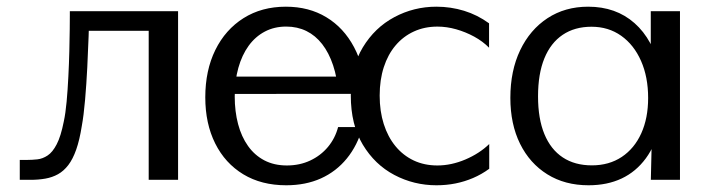

<svg xmlns="http://www.w3.org/2000/svg" viewBox="-20 -532 2086 568"><path d="M419.9 0V-490.7L493.2 -440.8H186.6V-498.8H506.8V0ZM38.5 0V-58.9H60Q75.1 -58.9 90.6 -60.6Q106.1 -62.3 120.8 -72Q135.5 -81.6 147.7 -105.1Q160 -128.5 168.7 -172.5Q173.9 -196.4 177.1 -231.3Q180.3 -266.2 182.2 -305.1Q184.2 -344 185.1 -380.7Q185.9 -417.3 186.3 -445.6Q186.6 -474 186.6 -487H243.6Q243.6 -465.5 242.1 -423.8Q240.7 -382.2 238.2 -332.6Q235.7 -283.1 231.7 -236.7Q227.7 -190.3 221.9 -158.8Q215.4 -117.7 205.5 -89.6Q195.6 -61.4 182.1 -43.7Q168.6 -26.1 151.6 -16.6Q134.6 -7.2 114.2 -3.6Q93.7 0 70.1 0Z M826.7 16.1Q753.4 16.1 699.7 -16.4Q645.9 -49 616.6 -107.7Q587.3 -166.4 587.3 -244.1Q587.3 -323.7 617 -384.1Q646.8 -444.5 700.4 -478.3Q754.1 -512.2 825.7 -512.2Q893.9 -512.2 945.3 -481.1Q996.8 -450.1 1027.4 -392.5Q1058 -335 1063.3 -254.4H981.3Q977.8 -301.9 965.4 -338.9Q953 -375.9 933.1 -401.5Q913.3 -427 886.5 -440.2Q859.6 -453.4 826.7 -453.4Q791.6 -453.4 763.5 -438.6Q735.4 -423.8 715.6 -396.6Q695.8 -369.3 685.1 -331.2Q674.4 -293 674.4 -246.5Q674.4 -202.5 684.3 -165Q694.2 -127.6 713.7 -100.2Q733.1 -72.8 762 -57.6Q790.9 -42.5 828.7 -42.5Q866.6 -42.5 897.7 -57.1Q928.8 -71.7 950.2 -97.3Q971.6 -123 980.2 -156H1052.9Q1037.4 -101.5 1006 -63.1Q974.6 -24.6 929.4 -4.2Q884.2 16.1 826.7 16.1ZM654.1 -254.1 642.7 -305.4H1040.9L1042.1 -254.4Z M1271.1 16.1Q1204.4 16.1 1146.5 -14.5Q1088.7 -45 1053.2 -104.2Q1017.8 -163.4 1017.8 -249.2Q1017.8 -333.1 1053.3 -391.8Q1088.8 -450.5 1146.6 -481.3Q1204.4 -512.2 1271 -512.2Q1313.3 -512.2 1352.9 -500.1Q1392.4 -488 1426.8 -463V-390.9Q1408.2 -409.8 1382.7 -423.7Q1357.3 -437.5 1329.4 -445.4Q1301.5 -453.3 1274.1 -453.3Q1235.7 -453.3 1204.3 -438.8Q1172.9 -424.4 1150.2 -397.6Q1127.5 -370.8 1115.4 -333.3Q1103.2 -295.8 1103.2 -249.3Q1103.2 -202.9 1115.3 -165Q1127.4 -127 1149.9 -99.6Q1172.4 -72.2 1203.8 -57.3Q1235.2 -42.5 1273.9 -42.5Q1315 -42.5 1356.6 -60.1Q1398.3 -77.8 1427.3 -105.9V-32.7Q1404.6 -16.1 1379.5 -5.4Q1354.4 5.3 1327.5 10.7Q1300.6 16.1 1271.1 16.1Z M1721.1 16.1Q1651.1 16.1 1599.2 -16.3Q1547.2 -48.6 1518.5 -106.7Q1489.8 -164.8 1489.8 -242.7Q1489.8 -322.6 1518.8 -383.4Q1547.9 -444.2 1599.7 -478.2Q1651.6 -512.2 1719.9 -512.2Q1802.2 -512.2 1857.1 -463.6Q1912.1 -415.1 1932.8 -324.4L1905.2 -304.5V-498.8H1991.6V0H1905.4L1909.7 -184.9L1933.2 -161.2Q1919.6 -103.1 1890.6 -63.6Q1861.6 -24.1 1819.1 -4Q1776.5 16.1 1721.1 16.1ZM1731 -42.8Q1781.9 -42.8 1819.4 -67.8Q1856.8 -92.7 1877.1 -137.6Q1897.4 -182.5 1897.4 -242Q1897.4 -304.3 1876.4 -351.8Q1855.4 -399.4 1817.8 -426.1Q1780.1 -452.9 1729.8 -452.9Q1680.1 -452.9 1644.6 -429Q1609.1 -405.1 1590.4 -359.3Q1571.7 -313.4 1571.7 -247Q1571.7 -180.8 1590.5 -135.3Q1609.3 -89.8 1644.9 -66.3Q1680.4 -42.8 1731 -42.8Z"/></svg>

Font: Russolo 10pt ExtraLight
Style: Regular
Weight: 200
Designer: Micah Stupak-Hahn
Version: Version 1.000